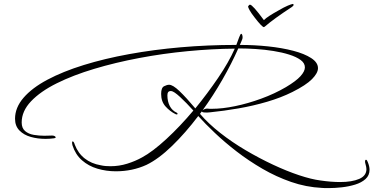

<svg xmlns="http://www.w3.org/2000/svg" viewBox="-20 -783 1912 983"><path d="M1663 180Q1653 180 1644 180Q1635 180 1627 179Q1547 175 1470.5 148.5Q1394 122 1323.5 81Q1253 40 1191.5 -7.5Q1130 -55 1080 -102.5Q1030 -150 995 -189Q930 -103 861 -36Q792 31 730 61Q658 94 573 94Q524 94 478.5 80.5Q433 67 399.5 37.5Q366 8 351 -39Q350 -44 349.5 -47Q349 -50 349 -52Q349 -59 352 -59Q358 -59 363 -42Q380 2 414 28.5Q448 55 495 63Q508 66 520.5 67Q533 68 546 68Q590 68 631.5 55Q673 42 707 23Q761 -6 831.5 -71Q902 -136 970 -217Q934 -257 902 -286.5Q870 -316 856 -317H854Q837 -317 837 -295Q837 -264 849 -240.5Q861 -217 885 -206Q889 -204 889 -201Q889 -194 878 -199Q850 -213 827.5 -238Q805 -263 805 -302Q805 -334 820 -341.5Q835 -349 845 -349Q864 -350 899 -316.5Q934 -283 980 -228Q1042 -304 1096.5 -384Q1151 -464 1182 -534Q1066 -533 940.5 -521Q815 -509 693 -486Q571 -463 462.5 -430.5Q354 -398 270.5 -356.5Q187 -315 139 -264.5Q91 -214 91 -156Q91 -127 108.5 -112Q126 -97 153 -92.5Q180 -88 207 -88Q217 -88 226.5 -88.5Q236 -89 245 -89H247Q255 -89 260 -86Q265 -83 265 -80Q265 -76 257 -75Q235 -72 213 -72Q173 -72 137.5 -82Q102 -92 79.5 -115Q57 -138 57 -175Q57 -232 100.5 -282.5Q144 -333 223 -375Q302 -417 408.5 -450Q515 -483 641.5 -506Q768 -529 906.5 -541Q1045 -553 1188 -553H1190L1204 -591Q1211 -610 1215 -610Q1218 -610 1220 -604.5Q1222 -599 1222 -592Q1222 -586 1221 -584Q1218 -577 1215 -569Q1212 -561 1208 -553Q1282 -553 1353 -545.5Q1424 -538 1481.5 -523Q1539 -508 1573.5 -485.5Q1608 -463 1608 -434Q1608 -409 1577.5 -378Q1547 -347 1477 -312Q1419 -283 1347.5 -262Q1276 -241 1201 -228Q1126 -215 1056 -208Q1049 -207 1043.5 -207Q1038 -207 1033 -207Q1013 -207 1014 -213Q1011 -210 1008.5 -206.5Q1006 -203 1004 -200Q1047 -150 1107.5 -102.5Q1168 -55 1237.5 -14Q1307 27 1377.5 60Q1448 93 1511 114Q1574 135 1621 141Q1648 145 1673.5 147Q1699 149 1721 149Q1782 149 1819 133Q1856 117 1856 83Q1856 73 1851 56Q1850 53 1849.5 50Q1849 47 1849 44Q1849 35 1854 35Q1859 35 1863 47Q1872 69 1872 86Q1872 115 1851.5 133.5Q1831 152 1798.5 162Q1766 172 1730 176Q1694 180 1663 180ZM1017 -218Q1028 -227 1041 -227Q1047 -226 1053 -226Q1059 -226 1066 -226Q1118 -226 1183.5 -239.5Q1249 -253 1317.5 -278Q1386 -303 1444 -337Q1496 -368 1518.5 -393Q1541 -418 1541 -438Q1541 -460 1519 -476Q1497 -492 1460.5 -503.5Q1424 -515 1380 -522Q1336 -529 1290.5 -532Q1245 -535 1206 -535H1200Q1166 -458 1119 -376Q1072 -294 1017 -218ZM1331 -644Q1321 -645 1284 -693Q1266 -716 1258 -730.5Q1250 -745 1250 -750Q1255 -759 1260 -759Q1273 -759 1331 -680Q1341 -690 1359.5 -702Q1378 -714 1405 -729Q1434 -746 1453 -754Q1472 -762 1480 -763Q1483 -762 1483 -758Q1483 -753 1474 -747Q1428 -717 1393.5 -692Q1359 -667 1336 -647Z"/></svg>

Font: WindSong
Style: Regular
Weight: 400
Designer: Robert E. Leuschke
Foundry: Robert E. Leuschke
Version: Version 1.010; ttfautohint (v1.8.3)